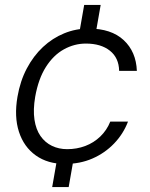

<svg xmlns="http://www.w3.org/2000/svg" viewBox="-20 -654 609 780"><path d="M192 106 216 -31H283L259 106ZM298 -497 322 -634H389L365 -497ZM244 12Q174 12 125.5 -22.5Q77 -57 57 -118.5Q37 -180 51 -261Q62 -325 89 -376Q116 -427 154.5 -463Q193 -499 240.5 -518.5Q288 -538 340 -538Q432 -538 482.5 -491Q533 -444 536 -366H464Q463 -419 426.5 -448Q390 -477 329 -477Q282 -477 239.5 -453.5Q197 -430 166.5 -382Q136 -334 123 -261Q114 -208 120 -168Q126 -128 144.5 -101.5Q163 -75 191 -61.5Q219 -48 253 -48Q292 -48 326.5 -61Q361 -74 387.5 -99.5Q414 -125 428 -160H500Q481 -110 443.5 -71Q406 -32 355.5 -10Q305 12 244 12Z"/></svg>

Font: DM Sans 9pt Light
Style: Italic
Weight: 300
Italic angle: -10°
Version: Version 4.004;gftools[0.9.30]